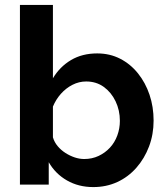

<svg xmlns="http://www.w3.org/2000/svg" viewBox="-20 -750 674 780"><path d="M178 -91V0H61V-730H195V-432Q223 -479 268.5 -506Q314 -533 375 -533Q426 -533 468 -511.5Q510 -490 540.5 -452Q571 -414 587.5 -365Q604 -316 604 -260Q604 -204 585.5 -155Q567 -106 534 -68.5Q501 -31 456.5 -10.5Q412 10 359 10Q299 10 252 -17Q205 -44 178 -91ZM467 -259Q467 -302 449.5 -338.5Q432 -375 401.5 -397Q371 -419 330 -419Q301 -419 274.5 -405.5Q248 -392 227.5 -369Q207 -346 195 -317V-192Q201 -172 214.5 -156Q228 -140 246 -128.5Q264 -117 283.5 -110.5Q303 -104 322 -104Q354 -104 380.5 -116.5Q407 -129 426.5 -150Q446 -171 456.5 -199.5Q467 -228 467 -259Z"/></svg>

Font: YasnoRaleway
Style: Bold
Weight: 700
Designer: Matt McInerney, Pablo Impallari, Rodrigo Fuenzalida
Foundry: Matt McInerney, Pablo Impallari, Rodrigo Fuenzalida
Version: Version 4.026